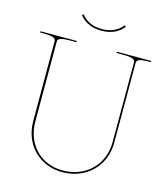

<svg xmlns="http://www.w3.org/2000/svg" viewBox="-132 -1019 964 1122"><g transform="rotate(15 350.0 -458.5)"><path d="M357.5 -865C307 -865 265 -881.5 233 -920.5L224.5 -914.5C244.5 -889.5 282 -855 357.5 -855C431 -855 469.5 -888 490.5 -914.5L482 -920.5C452 -883.5 410 -865 357.5 -865ZM15 -760V-752.5H35C103.5 -752.5 110 -739.5 110 -725V-242.5C110 -101.5 210 2.5 350 2.5C493.5 2.5 600 -99.5 600 -242.5V-725C600 -739.5 606.5 -752.5 675 -752.5H685V-760H477.5V-752.5H515C583.5 -752.5 590 -739.5 590 -725V-242.5C590 -105 488.5 -7.5 350 -7.5C215.5 -7.5 122.5 -107 122.5 -242.5V-725C122.5 -739.5 129 -752.5 197.5 -752.5H235V-760Z"/></g></svg>

Font: ZnikomitSC
Style: Regular
Weight: 100
Designer: gluk
Foundry: gluk
Version: Version 0.55